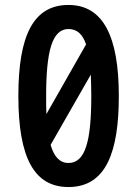

<svg xmlns="http://www.w3.org/2000/svg" viewBox="-20 -744 540 774"><path d="M256 10C409 10 459 -134 459 -357C459 -597 396 -724 256 -724C114 -724 54 -600 54 -357C54 -106 119 10 256 10ZM166 -357C166 -537 190 -627 256 -627C291 -627 313 -606 327 -565L167 -284C166 -306 166 -331 166 -357ZM256 -87C221 -87 198 -112 184 -160L346 -443C347 -417 348 -389 348 -357C348 -175 324 -87 256 -87Z"/></svg>

Font: Noto Sans Mono ExtraCondensed SemiBold
Style: Regular
Weight: 600
Width: 2
Designer: Monotype Design Team
Foundry: Monotype Imaging Inc.
Version: Version 2.014